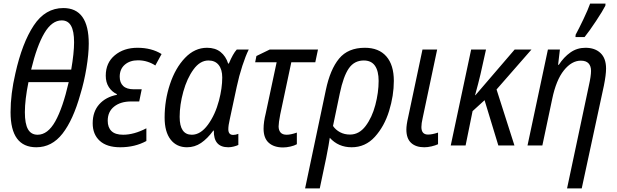

<svg xmlns="http://www.w3.org/2000/svg" viewBox="-20 -813 3449 1073"><path d="M39 -186Q39 -288 66 -403Q104 -573 168.5 -670.5Q233 -768 334 -768Q476 -768 476 -569Q476 -511 463 -432.5Q450 -354 429 -286Q389 -143 329.5 -66.5Q270 10 183 10Q39 10 39 -186ZM378 -424Q394 -517 394 -577Q394 -639 377 -669Q360 -699 325 -699Q270 -699 228 -628Q186 -557 154 -424ZM364 -354H139Q119 -255 119 -186Q119 -121 136.5 -90.5Q154 -60 190 -60Q247 -60 289 -135Q331 -210 364 -354Z M498 -124Q498 -189 534.5 -230Q571 -271 633 -283V-287Q605 -300 588 -326.5Q571 -353 571 -390Q571 -462 621.5 -504Q672 -546 748 -546Q827 -546 883 -511L848 -447Q829 -460 804 -468Q779 -476 751 -476Q706 -476 677.5 -451.5Q649 -427 649 -384Q649 -351 668.5 -332.5Q688 -314 728 -314H772L758 -246H713Q654 -246 618 -217.5Q582 -189 582 -138Q582 -101 603 -80.5Q624 -60 668 -60Q729 -60 798 -96V-25Q734 10 652 10Q577 10 537.5 -26Q498 -62 498 -124Z M900 -156Q900 -253 930 -343Q960 -433 1014 -489.5Q1068 -546 1137 -546Q1183 -546 1212.5 -522.5Q1242 -499 1255 -458H1259Q1282 -513 1303 -536H1370Q1353 -502 1334.5 -445.5Q1316 -389 1303 -328L1264 -146Q1256 -112 1256 -91Q1256 -59 1283 -59Q1297 -59 1312 -65V-3Q1302 2 1286 6Q1270 10 1256 10Q1173 10 1175 -83H1172Q1139 -38 1103.5 -14Q1068 10 1025 10Q967 10 933.5 -33Q900 -76 900 -156ZM1204 -252Q1222 -321 1222 -380Q1222 -425 1202 -450Q1182 -475 1145 -475Q1098 -475 1061.5 -425Q1025 -375 1004.5 -301Q984 -227 984 -160Q984 -60 1052 -60Q1101 -60 1142 -116Q1183 -172 1204 -252Z M1453 -94Q1453 -131 1465 -179L1526 -465H1406L1413 -500L1487 -536H1757L1742 -465H1608L1546 -173Q1537 -126 1537 -107Q1537 -85 1548 -72.5Q1559 -60 1582 -60Q1605 -60 1639 -72V-7Q1625 1 1603 6Q1581 11 1562 11Q1511 11 1482 -15Q1453 -41 1453 -94Z M1801 -310Q1825 -425 1875 -485.5Q1925 -546 2019 -546Q2097 -546 2139 -498Q2181 -450 2181 -361Q2181 -279 2154.5 -193Q2128 -107 2075 -48.5Q2022 10 1945 10Q1871 10 1823 -43Q1819 -12 1803 69L1767 240H1685ZM2096 -361Q2096 -416 2075.5 -445.5Q2055 -475 2013 -475Q1960 -475 1929.5 -431Q1899 -387 1879 -291L1841 -109Q1856 -87 1880.5 -74Q1905 -61 1936 -61Q1987 -61 2023 -108.5Q2059 -156 2077.5 -226Q2096 -296 2096 -361Z M2251 -89Q2251 -115 2261 -158L2341 -536H2423L2342 -153Q2335 -123 2335 -103Q2335 -61 2372 -61Q2395 -61 2428 -72V-7Q2413 0 2391.5 5Q2370 10 2351 10Q2304 10 2277.5 -14.5Q2251 -39 2251 -89Z M2613 -536H2696L2665 -397Q2654 -350 2635 -281H2637L2856 -536H2950L2755 -313L2855 0H2765L2688 -253L2621 -192L2582 0H2499Z M3271 -335Q3283 -388 3283 -417Q3283 -444 3269 -459Q3255 -474 3226 -474Q3175 -474 3131.5 -420Q3088 -366 3066 -260L3011 0H2928L3042 -536H3109L3099 -451H3103Q3131 -494 3168 -520Q3205 -546 3252 -546Q3305 -546 3336 -516.5Q3367 -487 3367 -430Q3367 -395 3355 -335L3231 240H3149ZM3197 -619Q3215 -652 3240.5 -705.5Q3266 -759 3278 -793H3364L3363 -781Q3349 -753 3311 -695.5Q3273 -638 3247 -606H3196Z"/></svg>

Font: Noto Sans UI Narrow
Style: Italic
Weight: 400
Width: 4
Italic angle: -12°
Designer: Monotype Design Team
Foundry: Monotype Imaging Inc.
Version: Version 1.001